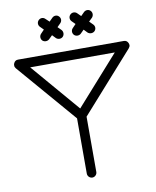

<svg xmlns="http://www.w3.org/2000/svg" viewBox="-106 -1073 962 1184"><g transform="rotate(-10 374.5 -481.5)"><path d="M22.9 -748.5C20.5 -744.1 19.5 -739.3 20 -734.9C19.5 -728 22 -721.7 26.9 -715.8L345.2 -346.2V0C345.2 16.1 358.9 29.8 375 29.8C391.1 29.8 404.8 16.1 404.8 0V-346.2L733.9 -715.8C739.3 -722.2 742.2 -728.5 742.2 -735.4C741.7 -739.7 740.7 -744.1 738.8 -748.5C733.4 -760.3 724.6 -766.1 711.9 -766.1H49.8C37.1 -766.1 28.3 -760.3 22.9 -748.5ZM645 -706.1 375 -402.8 115.2 -706.1ZM217.8 -898.9C206.1 -887.2 206.1 -868.2 217.3 -856.4C229 -845.2 248 -845.7 259.8 -856L282.2 -877.9L303.2 -856C314.9 -845.7 334 -845.2 345.2 -856.4C356.9 -868.2 356.4 -887.2 346.2 -898.9L324.2 -920.9L345.2 -941.9C356.9 -954.1 356.9 -972.2 345.2 -983.9C334 -996.1 314.9 -995.6 303.2 -983.9L282.2 -962.9L259.8 -983.9C248 -996.1 230 -996.1 217.8 -983.9C206.1 -972.2 206.1 -953.6 217.8 -941.9L238.8 -920.9ZM416 -898.9C404.3 -887.2 404.3 -868.2 416 -856.4C427.7 -845.2 446.3 -845.7 458 -856L480 -877.9L501 -856C512.7 -845.7 532.2 -845.2 543.9 -856.4C556.2 -868.2 555.7 -887.2 543.9 -898.9L522 -920.9L543.9 -941.9C554.2 -954.1 554.7 -972.2 543.5 -983.9C532.2 -996.1 512.7 -995.6 501 -983.9L480 -962.9L459 -983.9C447.3 -996.1 427.7 -996.1 416 -983.9C404.3 -972.2 404.3 -953.6 416 -941.9L437 -920.9Z"/></g></svg>

Font: Nemoy
Style: Medium
Weight: 500
Designer: BSozoo
Foundry: BSozoo
Version: Version 001.000